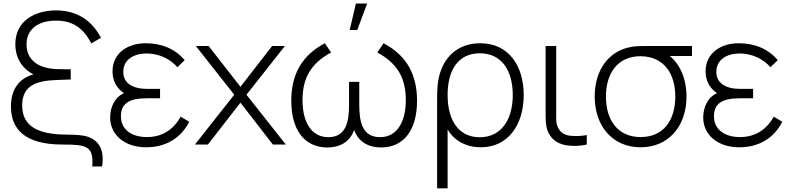

<svg xmlns="http://www.w3.org/2000/svg" viewBox="-20 -792 4335 1052"><path d="M539.5 120C557 9 503.5 -35.5 441 -48C408.5 -54 358 -54.5 344 -54.5C187.5 -55 101.5 -100.5 101.5 -214.5C101.5 -322 177.5 -349 285 -353.5C358 -356.5 358.5 -356.5 367.5 -356.5V-412.5C361 -412.5 309 -412.5 287 -413.5C186 -418.5 125.5 -466 125.5 -548.5C125.5 -636.5 194 -679 287 -679C385 -679 439.5 -632 480.5 -554L533 -585C487 -674 407.5 -735 287 -735C169 -735 64 -676.5 64 -550C64 -472 104 -414.5 163 -384.5C86 -363 40 -304 40 -208.5C40 -86.5 114 0 321.5 0C450.5 0 494.5 6 485.5 120Z M970 -153C930 -80 867 -41 785 -41C699.5 -41 642.5 -83.5 642.5 -154.5C642.5 -223 684 -253.5 785 -253.5H857V-305H786C706.5 -305 655.5 -336.5 655.5 -398C655.5 -466 713.5 -499 783.5 -499C851.5 -499 913.5 -468.5 952 -423.5L992 -462.5C940 -523.5 868 -555 778.5 -555C674.5 -555 596.5 -497 596.5 -401C596.5 -347.5 620 -308 659.5 -281.5C606.5 -259 583.5 -201 583.5 -148.5C583.5 -49.5 667.5 15 780 15C891 15 971 -36.5 1017 -124.5Z M1119 0 1297.5 -229.5 1475 0H1546L1330.5 -273L1541 -540H1471L1297.5 -316.5L1123 -540H1053L1263.5 -273L1048 0Z M1930 -772.5 1896 -627.5H1937.5L1991.5 -772.5ZM2047.5 -504.5C2157 -445 2203.5 -365.5 2203.5 -243C2203.5 -131 2160 -40.5 2062.5 -40.5C1964.5 -40.5 1948.5 -125.5 1948.5 -218V-343.5H1892.5V-218C1892.5 -123.5 1876 -40.5 1778.5 -40.5C1683 -40.5 1637.5 -128 1637.5 -243C1637.5 -363 1682 -443.5 1794 -504.5L1760 -555C1632.5 -487.5 1576 -383.5 1576 -239C1576 -90 1640.5 16 1774.5 16C1840.5 16 1897 -13.5 1920.5 -79.5C1944 -13.5 2001 16 2067.5 16C2199 16 2265 -88 2265 -239C2265 -381.5 2211 -486.5 2081.5 -555Z M2432.5 240V-83C2465.5 -25 2530 15 2614.5 15C2764 15 2849.5 -108.5 2849.5 -271C2849.5 -431 2767.5 -555 2611 -555C2471 -555 2389 -456.5 2377.5 -321C2375.5 -302 2375 -275 2375 -239V240ZM2609 -40C2488.5 -40 2432.5 -138 2432.5 -271.5C2432.5 -405.5 2488.5 -500 2609 -500C2731 -500 2789.5 -402.5 2789.5 -271C2789.5 -139 2728 -40 2609 -40Z M3089.5 5C3120.5 9.5 3161.5 8 3195 0V-52C3167.5 -46.5 3134.5 -45.5 3105.5 -48C3075 -52 3053 -63 3038.5 -91C3024.5 -117.5 3027.5 -142 3027.5 -188.5V-540H2969.5V-187.5C2969.5 -136 2968 -100 2986 -63C3007 -21 3044 -1.5 3089.5 5Z M3536.5 -540C3505 -540 3470.5 -540 3444 -536C3316.5 -516 3238.5 -410 3238.5 -263C3238.5 -101.5 3336 15 3490 15C3643.5 15 3741.5 -101 3741.5 -263C3741.5 -359 3706.5 -439 3650 -485H3771.5V-540ZM3680 -263C3680 -131.5 3614.5 -41 3490 -41C3369 -41 3300 -129 3300 -263C3300 -389 3363.5 -484.5 3490 -484C3614 -483 3680 -393 3680 -263Z M4219.5 -153C4179.5 -80 4116.5 -41 4034.5 -41C3949 -41 3892 -83.5 3892 -154.5C3892 -223 3933.5 -253.5 4034.5 -253.5H4106.5V-305H4035.5C3956 -305 3905 -336.5 3905 -398C3905 -466 3963 -499 4033 -499C4101 -499 4163 -468.5 4201.5 -423.5L4241.5 -462.5C4189.5 -523.5 4117.5 -555 4028 -555C3924 -555 3846 -497 3846 -401C3846 -347.5 3869.5 -308 3909 -281.5C3856 -259 3833 -201 3833 -148.5C3833 -49.5 3917 15 4029.5 15C4140.5 15 4220.5 -36.5 4266.5 -124.5Z"/></svg>

Font: Hauora Light
Style: Regular
Weight: 300
Designer: Wayne Shih
Foundry: WCYS
Version: Version 1.001;hotconv 1.0.109;makeotfexe 2.5.65596